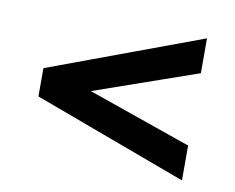

<svg xmlns="http://www.w3.org/2000/svg" viewBox="-56 -637 705 575"><g transform="rotate(10 296.5 -350.0)"><path d="M530 -566V-460L146 -326V-374L530 -240V-134L63 -307V-393Z"/></g></svg>

Font: Pathway Extreme 28pt
Style: Bold
Weight: 700
Designer: Eduardo Rodriguez Tunni
Foundry: Eduardo Rodriguez Tunni
Version: Version 1.001;gftools[0.9.26]